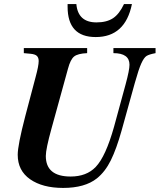

<svg xmlns="http://www.w3.org/2000/svg" viewBox="-20 -905 784 943"><path d="M642 -497 577 -263Q552 -174 524.5 -118Q497 -62 456 -29Q397 18 290 18Q189 18 128 -24.5Q67 -67 67 -145Q67 -192 104 -334L155 -527Q170 -582 170 -605Q170 -622 161 -630.5Q152 -639 129 -641L97 -644V-669H408V-644Q362 -642 344 -627.5Q326 -613 314 -568L233 -274Q205 -173 205 -139Q205 -38 327 -38Q405 -38 450 -85Q499 -136 540 -282L597 -491Q616 -561 616 -587Q616 -644 537 -644V-669H744V-644Q712 -638 699.5 -630Q687 -622 674 -593.5Q661 -565 642 -497ZM589 -885H628Q595 -723 450 -723Q312 -723 312 -872V-885H355Q363 -795 454 -795Q504 -795 535 -815.5Q566 -836 589 -885Z"/></svg>

Font: STIX
Style: Bold Italic
Weight: 700
Italic angle: -16.33°
Designer: MicroPress Inc., with final additions and corrections provided by Coen Hoffman, Elsevier (retired)
Version: Version 1.1.1